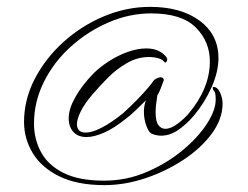

<svg xmlns="http://www.w3.org/2000/svg" viewBox="-20 -389 721 559"><path d="M284 150Q205 150 153 124.5Q101 99 75.5 57Q50 15 50 -34Q50 -99 81 -159Q112 -219 164.5 -266.5Q217 -314 282.5 -341.5Q348 -369 417 -369Q507 -369 561.5 -328.5Q616 -288 616 -220Q616 -180 596 -135Q576 -90 545 -53Q524 -28 499.5 -11Q475 6 449 6Q435 6 421 0Q413 -4 406 -23Q399 -42 399 -64Q399 -82 405 -97Q389 -81 373 -66Q357 -51 350 -46Q313 -16 283.5 -3Q254 10 232 10Q207 10 193.5 -5Q180 -20 180 -45Q180 -72 199.5 -106.5Q219 -141 252 -175Q270 -193 296 -210Q322 -227 351 -237.5Q380 -248 406 -248Q445 -248 465 -222Q467 -218 467 -216Q467 -212 464 -208.5Q461 -205 458 -209Q453 -216 440.5 -219.5Q428 -223 413 -223Q380 -223 349 -205Q318 -187 293 -161.5Q268 -136 250 -115Q226 -87 215 -64.5Q204 -42 204 -28Q204 -3 230 -3Q248 -3 275.5 -17Q303 -31 338 -59Q345 -65 362 -81.5Q379 -98 397.5 -118Q416 -138 427 -154Q429 -157 435.5 -160.5Q442 -164 448 -164Q456 -164 457 -156Q452 -142 447.5 -130.5Q443 -119 438 -111Q436 -97 434.5 -85Q433 -73 433 -63Q433 -36 441 -25Q449 -14 461 -14Q478 -14 497.5 -29Q517 -44 529 -58Q591 -132 591 -210Q591 -268 550 -309Q509 -350 420 -350Q357 -350 296.5 -324Q236 -298 186.5 -253.5Q137 -209 108 -151Q79 -93 79 -29Q79 16 99.5 54Q120 92 165 114.5Q210 137 283 137Q348 137 406.5 112Q465 87 510.5 49.5Q556 12 582 -28Q608 -68 608 -99Q608 -112 606.5 -117.5Q605 -123 601 -127Q600 -129 599.5 -132.5Q599 -136 601 -136Q613 -136 620.5 -120Q628 -104 628 -87Q628 -43 597 -0.5Q566 42 514.5 76Q463 110 403 130Q343 150 284 150Z"/></svg>

Font: Waterfall
Style: Regular
Weight: 400
Designer: Robert E. Leuschke
Foundry: Robert E. Leuschke
Version: Version 1.010; ttfautohint (v1.8.3)